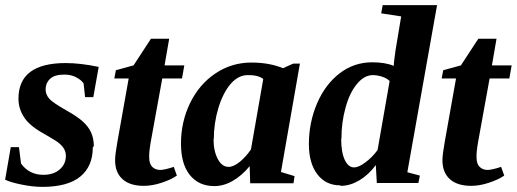

<svg xmlns="http://www.w3.org/2000/svg" viewBox="-28 -715 2016 749"><path d="M338 -145 334 -140Q334 -66 285 -26Q236 14 137 14Q100 14 56 5Q12 -4 -8 -14L14 -141H46L54 -77Q86 -33 141 -33Q181 -33 205 -54Q229 -75 229 -107Q229 -127 216 -143Q203 -159 176 -174L144 -193Q89 -223 67 -256Q44 -290 44 -330Q44 -469 228 -469Q286 -469 357 -454L336 -336H304L298 -390Q288 -404 268 -414Q249 -424 223 -424Q185 -424 168 -408Q150 -392 150 -365Q150 -346 165 -329Q179 -314 228 -286Q273 -261 295 -241Q317 -221 327 -199Q338 -175 338 -145Z M598 -52H596Q613 -52 650 -64L662 -30Q639 -14 602 -2Q566 10 533 10Q479 10 450 -16Q421 -42 421 -90Q421 -112 430 -162L474 -409H418L424 -441L493 -460L561 -564H632L614 -460H691L682 -409H605L560 -161Q553 -120 554 -101Q554 -76 566 -64Q578 -52 598 -52Z M1068 -44 1121 -28 1117 0H948L946 -67Q918 -32 881 -10Q845 11 808 11Q747 11 712 -33Q678 -76 678 -155Q678 -240 714 -314Q750 -387 813 -429Q876 -471 953 -471Q1022 -471 1076 -449L1116 -467H1142ZM806 -171 805 -173Q805 -125 822 -94Q838 -64 864 -64Q883 -64 908 -84Q931 -103 951 -132L999 -407Q977 -423 938 -422Q902 -422 872 -388Q842 -353 824 -294Q806 -234 806 -171Z M1301 10 1299 8Q1243 8 1210 -35Q1177 -78 1177 -153Q1177 -237 1209 -312Q1241 -386 1297 -429Q1353 -472 1424 -472Q1475 -472 1508 -458L1509 -473L1515 -519L1537 -651L1459 -663L1465 -695H1677L1561 -43L1610 -30L1604 -1H1442L1438 -71Q1410 -33 1373 -11Q1337 10 1301 10ZM1304 -175 1303 -172Q1303 -121 1317 -91Q1331 -62 1353 -62Q1372 -62 1398 -82Q1425 -102 1445 -130L1492 -399Q1481 -410 1462 -416Q1443 -422 1427 -422Q1393 -422 1365 -388Q1336 -354 1320 -295Q1304 -238 1304 -175Z M1875 -52H1873Q1890 -52 1927 -64L1939 -30Q1916 -14 1879 -2Q1843 10 1810 10Q1756 10 1727 -16Q1698 -42 1698 -90Q1698 -112 1707 -162L1751 -409H1695L1701 -441L1770 -460L1838 -564H1909L1891 -460H1968L1959 -409H1882L1837 -161Q1830 -120 1831 -101Q1831 -76 1843 -64Q1855 -52 1875 -52Z"/></svg>

Font: Libra Serif Modern
Style: Bold Italic
Weight: 700
Italic angle: -12°
Designer: Stefan Peev, Context Ltd
Foundry: Stefan Peev, Context Ltd
Version: Version 1.000